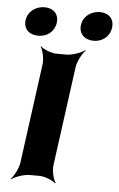

<svg xmlns="http://www.w3.org/2000/svg" viewBox="-54 -760 508 823"><g transform="rotate(5 200.5 -348.0)"><path d="M201 -50 259 -478C262 -502 282 -539 296 -552L294 -554C279 -542 240 -528 216 -528H174C150 -528 115 -542 104 -554L102 -552C112 -539 120 -502 117 -478L59 -50C56 -26 37 11 23 24L24 26C39 14 78 0 102 0H144C168 0 203 14 214 26L217 24C207 11 198 -26 201 -50ZM88 -598C126 -598 157 -622 162 -660C167 -697 143 -722 105 -722C67 -722 33 -698 28 -660C23 -621 49 -598 88 -598ZM326 -597C364 -597 395 -622 400 -660C405 -697 381 -722 343 -722C305 -722 271 -698 266 -660C261 -622 287 -597 326 -597Z"/></g></svg>

Font: Asimov
Style: EdgeWideIt
Weight: 500
Designer: Google
Version: Version 2.000980: 2014